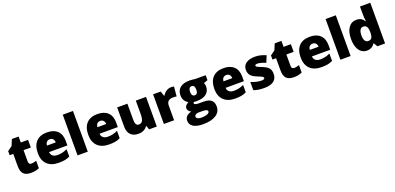

<svg xmlns="http://www.w3.org/2000/svg" viewBox="13 -1944 6925 3368"><g transform="rotate(-20 3475.5 -260.0)"><path d="M336.9 -141.1Q375.5 -141.1 429.2 -160.2V-21Q390.6 -4.4 355.7 2.7Q320.8 9.8 273.9 9.8Q177.7 9.8 135.3 -37.4Q92.8 -84.5 92.8 -182.1V-410.2H25.9V-487.8L110.8 -547.9L160.2 -664.1H285.2V-553.2H420.9V-410.2H285.2V-194.8Q285.2 -141.1 336.9 -141.1Z M793 9.8Q654.8 9.8 578.4 -63.7Q502 -137.2 502 -272.9Q502 -413.1 572.8 -488Q643.6 -563 774.9 -563Q899.9 -563 968 -497.8Q1036.1 -432.6 1036.1 -310.1V-225.1H694.8Q696.8 -178.7 728.8 -152.3Q760.7 -126 815.9 -126Q866.2 -126 908.4 -135.5Q950.7 -145 1000 -168V-30.8Q955.1 -7.8 907.2 1Q859.4 9.8 793 9.8ZM781.7 -433.1Q748 -433.1 725.3 -411.9Q702.6 -390.6 698.7 -345.2H862.8Q861.8 -385.3 840.1 -409.2Q818.4 -433.1 781.7 -433.1Z M1335 0H1144V-759.8H1335Z M1734.4 9.8Q1596.2 9.8 1519.8 -63.7Q1443.4 -137.2 1443.4 -272.9Q1443.4 -413.1 1514.2 -488Q1585 -563 1716.3 -563Q1841.3 -563 1909.4 -497.8Q1977.5 -432.6 1977.5 -310.1V-225.1H1636.2Q1638.2 -178.7 1670.2 -152.3Q1702.1 -126 1757.3 -126Q1807.6 -126 1849.9 -135.5Q1892.1 -145 1941.4 -168V-30.8Q1896.5 -7.8 1848.6 1Q1800.8 9.8 1734.4 9.8ZM1723.1 -433.1Q1689.5 -433.1 1666.7 -411.9Q1644 -390.6 1640.1 -345.2H1804.2Q1803.2 -385.3 1781.5 -409.2Q1759.8 -433.1 1723.1 -433.1Z M2479.5 0 2455.6 -68.8H2444.3Q2420.4 -30.8 2377.7 -10.5Q2335 9.8 2277.3 9.8Q2186 9.8 2135.3 -43.2Q2084.5 -96.2 2084.5 -192.9V-553.2H2275.4V-251Q2275.4 -196.8 2290.8 -168.9Q2306.2 -141.1 2341.3 -141.1Q2390.6 -141.1 2411.6 -179.9Q2432.6 -218.8 2432.6 -311V-553.2H2623.5V0Z M3089.4 -563Q3114.3 -563 3136.7 -559.1L3147.5 -557.1L3130.4 -377Q3106.9 -382.8 3065.4 -382.8Q3002.9 -382.8 2974.6 -354.2Q2946.3 -325.7 2946.3 -272V0H2755.4V-553.2H2897.5L2927.2 -464.8H2936.5Q2960.4 -508.8 3003.2 -535.9Q3045.9 -563 3089.4 -563Z M3736.8 -553.2V-460.9L3661.1 -433.1Q3676.8 -404.8 3676.8 -367.2Q3676.8 -277.8 3614 -228.5Q3551.3 -179.2 3426.8 -179.2Q3396 -179.2 3377.9 -183.1Q3371.1 -170.4 3371.1 -159.2Q3371.1 -145 3394 -137.5Q3417 -129.9 3454.1 -129.9H3545.9Q3731.9 -129.9 3731.9 26.9Q3731.9 127.9 3645.8 184.1Q3559.6 240.2 3403.8 240.2Q3286.1 240.2 3222.4 200.9Q3158.7 161.6 3158.7 87.9Q3158.7 -11.2 3281.7 -40Q3256.3 -50.8 3237.5 -74.7Q3218.8 -98.6 3218.8 -122.1Q3218.8 -147.9 3232.9 -167.7Q3247.1 -187.5 3292 -214.8Q3249 -233.9 3224.4 -274.4Q3199.7 -314.9 3199.7 -373Q3199.7 -463.4 3261.2 -513.2Q3322.8 -563 3437 -563Q3452.1 -563 3489.3 -559.6Q3526.4 -556.2 3543.9 -553.2ZM3319.8 68.8Q3319.8 92.3 3345.2 106.7Q3370.6 121.1 3413.1 121.1Q3482.4 121.1 3524.2 103.8Q3565.9 86.4 3565.9 59.1Q3565.9 37.1 3540.5 28.1Q3515.1 19 3467.8 19H3393.1Q3362.3 19 3341.1 33.4Q3319.8 47.9 3319.8 68.8ZM3379.9 -372.1Q3379.9 -287.1 3439 -287.1Q3466.3 -287.1 3481.2 -308.1Q3496.1 -329.1 3496.1 -371.1Q3496.1 -457 3439 -457Q3379.9 -457 3379.9 -372.1Z M4087.9 9.8Q3949.7 9.8 3873.3 -63.7Q3796.9 -137.2 3796.9 -272.9Q3796.9 -413.1 3867.7 -488Q3938.5 -563 4069.8 -563Q4194.8 -563 4262.9 -497.8Q4331.1 -432.6 4331.1 -310.1V-225.1H3989.7Q3991.7 -178.7 4023.7 -152.3Q4055.7 -126 4110.8 -126Q4161.1 -126 4203.4 -135.5Q4245.6 -145 4294.9 -168V-30.8Q4250 -7.8 4202.1 1Q4154.3 9.8 4087.9 9.8ZM4076.7 -433.1Q4043 -433.1 4020.3 -411.9Q3997.6 -390.6 3993.7 -345.2H4157.7Q4156.7 -385.3 4135 -409.2Q4113.3 -433.1 4076.7 -433.1Z M4866.2 -169.9Q4866.2 -81.1 4805.7 -35.6Q4745.1 9.8 4631.8 9.8Q4570.3 9.8 4524.9 3.2Q4479.5 -3.4 4432.1 -21V-173.8Q4476.6 -154.3 4529.5 -141.6Q4582.5 -128.9 4624 -128.9Q4686 -128.9 4686 -157.2Q4686 -171.9 4668.7 -183.3Q4651.4 -194.8 4567.9 -228Q4491.7 -259.3 4461.4 -299.1Q4431.2 -338.9 4431.2 -399.9Q4431.2 -477.1 4490.7 -520Q4550.3 -563 4659.2 -563Q4713.9 -563 4762 -551Q4810.1 -539.1 4861.8 -516.1L4810.1 -393.1Q4772 -410.2 4729.5 -422.1Q4687 -434.1 4660.2 -434.1Q4613.3 -434.1 4613.3 -411.1Q4613.3 -397 4629.6 -387Q4646 -377 4724.1 -346.2Q4782.2 -322.3 4810.8 -299.3Q4839.4 -276.4 4852.8 -245.4Q4866.2 -214.4 4866.2 -169.9Z M5243.2 -141.1Q5281.7 -141.1 5335.4 -160.2V-21Q5296.9 -4.4 5262 2.7Q5227.1 9.8 5180.2 9.8Q5084 9.8 5041.5 -37.4Q4999 -84.5 4999 -182.1V-410.2H4932.1V-487.8L5017.1 -547.9L5066.4 -664.1H5191.4V-553.2H5327.1V-410.2H5191.4V-194.8Q5191.4 -141.1 5243.2 -141.1Z M5699.2 9.8Q5561 9.8 5484.6 -63.7Q5408.2 -137.2 5408.2 -272.9Q5408.2 -413.1 5479 -488Q5549.8 -563 5681.2 -563Q5806.2 -563 5874.3 -497.8Q5942.4 -432.6 5942.4 -310.1V-225.1H5601.1Q5603 -178.7 5635 -152.3Q5667 -126 5722.2 -126Q5772.5 -126 5814.7 -135.5Q5856.9 -145 5906.2 -168V-30.8Q5861.3 -7.8 5813.5 1Q5765.6 9.8 5699.2 9.8ZM5688 -433.1Q5654.3 -433.1 5631.6 -411.9Q5608.9 -390.6 5605 -345.2H5769Q5768.1 -385.3 5746.3 -409.2Q5724.6 -433.1 5688 -433.1Z M6241.2 0H6050.3V-759.8H6241.2Z M6545.4 9.8Q6486.3 9.8 6442.1 -23.9Q6397.9 -57.6 6373.8 -123Q6349.6 -188.5 6349.6 -275.9Q6349.6 -410.6 6403.8 -486.8Q6458 -563 6552.7 -563Q6599.1 -563 6634 -544.4Q6668.9 -525.9 6697.8 -481.9H6701.7Q6692.4 -546.9 6692.4 -611.8V-759.8H6884.8V0H6740.7L6699.7 -69.8H6692.4Q6643.1 9.8 6545.4 9.8ZM6623.5 -141.1Q6669.4 -141.1 6688.2 -169.9Q6707 -198.7 6708.5 -258.8V-273.9Q6708.5 -347.2 6687.5 -378.2Q6666.5 -409.2 6621.6 -409.2Q6584 -409.2 6563.2 -373.8Q6542.5 -338.4 6542.5 -272.9Q6542.5 -208.5 6563.5 -174.8Q6584.5 -141.1 6623.5 -141.1Z"/></g></svg>

Font: TypoPRO Open Sans
Style: Regular
Weight: 800
Foundry: Ascender Corporation
Version: Version 1.10